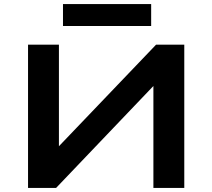

<svg xmlns="http://www.w3.org/2000/svg" viewBox="-20 -925 1045 945"><path d="M118 0V-705H270V-199H264L748 -705H887V0H735V-507H740L256 0ZM290 -797V-905H724V-797Z"/></svg>

Font: Nunito Sans 7pt Expanded
Style: Bold
Weight: 700
Width: 7
Designer: Vernon Adams
Foundry: Vernon Adams
Version: Version 3.101;gftools[0.9.27]